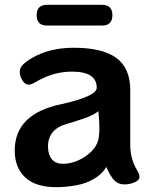

<svg xmlns="http://www.w3.org/2000/svg" viewBox="-20 -765 642 796"><path d="M214 11Q128 11 85 -29Q41 -70 41 -141Q41 -293 234 -333Q381 -366 381 -401Q381 -468 279 -468Q225 -468 174 -448Q146 -436 124 -423Q107 -412 94 -414.5Q81 -417 71 -435Q61 -453 62 -470Q63 -487 79 -501Q109 -526 148 -542Q208 -567 287 -567Q404 -567 462 -525Q520 -483 520 -391V-164Q520 -106 548 -60Q561 -39 557.5 -26.5Q554 -14 530 -6Q506 2 484 -1.5Q462 -5 447 -25Q430 -49 421 -73Q403 -42 370 -24Q337 -4 297 3Q254 11 214 11ZM240 -86Q284 -86 326 -111.5Q368 -137 384 -174Q392 -192 392 -236Q392 -262 388 -304Q366 -287 331.5 -275Q297 -263 259 -252Q179 -230 179 -158Q179 -125 194.5 -105.5Q210 -86 240 -86ZM175 -659Q132 -659 132 -702Q132 -745 175 -745H403Q446 -745 446 -702Q446 -659 403 -659Z"/></svg>

Font: MaokenZhuyuanTi
Style: Regular
Weight: 400
Designer: Fontworks Inc & LongZhuTi team: ZERO子、时光羊、荆南、频凡、刘鹏、Little White Dog、帆影Magmeta、奈白不弍、白日月球、ChaoTawei、雨三（排名不分先后）
Version: Version 1.000; 20230222